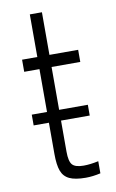

<svg xmlns="http://www.w3.org/2000/svg" viewBox="-86 -783 510 843"><g transform="rotate(-10 169.5 -361.5)"><path d="M293 -49V5Q258 13 227 13Q180 13 154.5 1Q129 -11 119 -38Q109 -65 109 -114V-253H41V-301H109V-492H41V-546H109V-736H163V-546H291V-492H163V-301H291V-253H163V-114Q163 -71 176.5 -56Q190 -41 227 -41Q256 -41 293 -49Z"/></g></svg>

Font: Biryani ExtraLight
Style: Regular
Weight: 275
Designer: Dan Reynolds and Mathieu Reguer
Foundry: Dan Reynolds and Mathieu Reguer
Version: Version 1.004; ttfautohint (v1.1) -l 5 -r 5 -G 72 -x 0 -D la